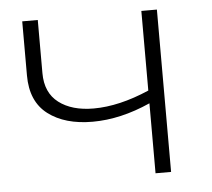

<svg xmlns="http://www.w3.org/2000/svg" viewBox="-43 -568 678 615"><g transform="rotate(-5 295.5 -261.0)"><path d="M247 -182Q158 -182 104 -223Q50 -264 50 -348V-522H100V-351Q100 -288 142 -256Q184 -224 254 -224Q336 -224 433 -266V-522H483V0H433V-225Q337 -182 247 -182Z"/></g></svg>

Font: Montserrat Light
Style: Regular
Weight: 300
Designer: Julieta Ulanovsky
Foundry: Julieta Ulanovsky
Version: Version 9.000; ttfautohint (v1.8.4.7-5d5b)